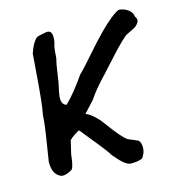

<svg xmlns="http://www.w3.org/2000/svg" viewBox="-103 -743 820 874"><g transform="rotate(-15 306.5 -306.0)"><path d="M414 39Q408 40 401.5 38.5Q395 37 388 33Q381 29 375.5 24.5Q370 20 363 13Q356 6 352 1.5Q348 -3 341.5 -10.5Q335 -18 333 -20Q321 -42 255 -122L219 -167Q214 -168 196.5 -156Q179 -144 170 -135Q169 -128 155 -71Q150 -20 140 -4Q110 15 88 12Q46 -4 48 -66Q48 -68 62 -154.5Q76 -241 77 -276Q88 -329 99 -483L105 -560Q122 -610 142 -626Q147 -631 187 -638Q212 -642 215 -617.5Q218 -593 209 -568Q205 -552 203 -512Q197 -491 191 -447Q186 -406 175 -359Q166 -317 181 -302Q185 -297 194 -295Q241 -342 289 -412Q316 -438 366 -496Q442 -583 491 -623Q522 -648 535 -651Q557 -650 576.5 -636.5Q596 -623 598 -602Q617 -579 583 -554L543 -534Q534 -530 510.5 -507Q487 -484 465.5 -460.5Q444 -437 420.5 -411Q397 -385 394 -382Q343 -329 314 -285L265 -232Q286 -228 324 -187Q330 -180 349 -154Q368 -128 386.5 -106Q405 -84 421 -72Q423 -71 444 -62.5Q465 -54 468 -52Q479 -41 479 -19Q479 3 469 19Q467 25 463 28.5Q459 32 452 34Q445 36 440 37Q435 38 426 38.5Q417 39 414 39Z"/></g></svg>

Font: Excalifont
Style: Regular
Weight: 400
Designer: Your Own Font Foundry (Virgil); Ján Filípek / DizajnDesign (Excalifont, modifications)
Foundry: Your Own Font Foundry (Virgil); Ján Filípek / DizajnDesign (Excalifont, modifications)
Version: Version 1.000;Glyphs 3.2 (3227)